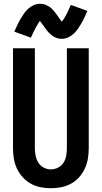

<svg xmlns="http://www.w3.org/2000/svg" viewBox="-20 -991 540 1019"><path d="M250 8Q278 8 305.5 2.5Q333 -3 357.5 -16.5Q382 -30 400.5 -51Q419 -72 430.5 -97Q442 -122 446.5 -149.5Q451 -177 451 -205V-735H335V-205Q335 -185 331.5 -165Q328 -145 317.5 -128Q307 -111 288.5 -101.5Q270 -92 250 -92Q230 -92 212 -101.5Q194 -111 183.5 -128Q173 -145 169 -165Q165 -185 165 -205V-735H49V-205Q49 -177 53.5 -149.5Q58 -122 69.5 -97Q81 -72 100 -51Q119 -30 143 -16.5Q167 -3 194.5 2.5Q222 8 250 8ZM308 -785Q326 -785 342 -792.5Q358 -800 371 -812Q384 -824 392.5 -836.5Q401 -849 409.5 -863Q418 -877 426.5 -894.5Q435 -912 444 -933L356 -965Q351 -954 346.5 -944Q342 -934 338 -925.5Q334 -917 330 -910Q326 -903 322.5 -897Q319 -891 316 -886.5Q313 -882 308 -876Q304 -881 299 -888Q294 -895 289.5 -901.5Q285 -908 281 -913.5Q277 -919 272 -925.5Q267 -932 261.5 -938Q256 -944 250.5 -949Q245 -954 237.5 -958Q230 -962 223.5 -965Q217 -968 209 -969.5Q201 -971 192 -971Q175 -971 158.5 -963.5Q142 -956 129 -944Q116 -932 107.5 -919.5Q99 -907 90.5 -893Q82 -879 73.5 -861.5Q65 -844 56 -823L144 -791Q149 -802 153.5 -812Q158 -822 162.5 -830.5Q167 -839 171 -846.5Q175 -854 178.5 -859.5Q182 -865 184.5 -869.5Q187 -874 192 -880Q197 -874 203 -865Q209 -856 214.5 -849Q220 -842 225.5 -834Q231 -826 238.5 -818.5Q246 -811 253 -805Q260 -799 270 -794Q280 -789 288.5 -787Q297 -785 308 -785Z"/></svg>

Font: Iosevka SS09
Style: Bold
Weight: 700
Monospace: yes
Designer: Belleve Invis
Foundry: Belleve Invis
Version: Version 5.2.1; ttfautohint (v1.8.3)